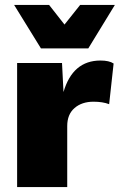

<svg xmlns="http://www.w3.org/2000/svg" viewBox="-20 -754 483 774"><path d="M443 -734 336 -559H145L37 -734H178L240 -655L303 -734ZM49 0V-500H230L236 -383Q273 -510 385 -510Q420 -510 438 -498L420 -334Q394 -344 357 -344Q310 -344 280.5 -318.5Q251 -293 251 -246V0Z"/></svg>

Font: Elaine Sans ExtraBold
Style: Regular
Weight: 800
Designer: Wei Huang
Foundry: Wei Huang
Version: Version 2.001;December 24, 2019;FontCreator 12.0.0.2547 64-b